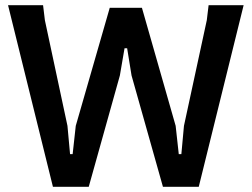

<svg xmlns="http://www.w3.org/2000/svg" viewBox="-20 -720 970 740"><path d="M460 -534 442 -429 322 0H184L11 -700H146L153 -642L240 -235L250 -126H260L272 -235L403 -690H527L657 -235L669 -126H679L689 -235L777 -642L784 -700H919L746 0H608L487 -429L470 -534Z"/></svg>

Font: AR One Sans SemiBold
Style: Regular
Weight: 600
Designer: Niteesh Yadav
Foundry: Niteesh Yadav
Version: Version 1.001;gftools[0.9.33]